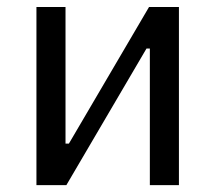

<svg xmlns="http://www.w3.org/2000/svg" viewBox="-20 -538 626 558"><path d="M85.9 0V-517.6H170.4V-120.6H180.2L413.1 -517.6H500V0H415.5V-397H405.8L172.9 0Z"/></svg>

Font: Cascadia Mono NF SemiLight
Style: Regular
Weight: 350
Monospace: yes
Designer: Aaron Bell
Foundry: Saja Typeworks
Version: Version 2404.023; ttfautohint (v1.8.4)